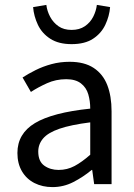

<svg xmlns="http://www.w3.org/2000/svg" viewBox="-20 -751 546 783"><path d="M194 12Q153 12 120.5 -4.5Q88 -21 69.5 -52.5Q51 -84 51 -127Q51 -206 122.5 -249Q194 -292 348 -308Q348 -339 340 -366.5Q332 -394 310 -411Q288 -428 250 -428Q208 -428 171.5 -411.5Q135 -395 106 -376L72 -435Q95 -450 125 -465Q155 -480 190 -489.5Q225 -499 264 -499Q324 -499 362 -474Q400 -449 417.5 -404Q435 -359 435 -297V0H364L356 -58H354Q319 -29 279 -8.5Q239 12 194 12ZM219 -58Q254 -58 284 -74Q314 -90 348 -120V-252Q269 -242 222.5 -226Q176 -210 156 -186.5Q136 -163 136 -133Q136 -93 160.5 -75.5Q185 -58 219 -58ZM272 -571Q219 -571 185 -593Q151 -615 134.5 -650Q118 -685 115 -722L169 -731Q172 -706 184.5 -682.5Q197 -659 218.5 -644Q240 -629 272 -629Q304 -629 326 -644Q348 -659 360 -682.5Q372 -706 375 -731L429 -722Q426 -685 409.5 -650Q393 -615 359.5 -593Q326 -571 272 -571Z"/></svg>

Font: Assistant Medium
Style: Regular
Weight: 500
Designer: Hebrew By Ben Nathan, Latin by Paul Hunt
Version: Version 3.000